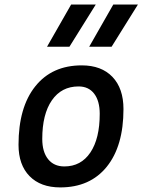

<svg xmlns="http://www.w3.org/2000/svg" viewBox="-20 -815 627 845"><path d="M245.1 9.8Q158.7 9.8 110.1 -39.8Q61.5 -89.4 61.5 -177.7Q61.5 -342.8 135.3 -435.1Q209 -527.3 339.8 -527.3Q426.3 -527.3 474.9 -476.6Q523.4 -425.8 523.4 -335Q523.4 -172.4 450 -81.3Q376.5 9.8 245.1 9.8ZM263.2 -82.5Q336.4 -82.5 377.7 -143.8Q418.9 -205.1 418.9 -314Q418.9 -370.6 394.5 -402.6Q370.1 -434.6 325.7 -434.6Q250.5 -434.6 208.3 -373.5Q166 -312.5 166 -203.6Q166 -146.5 191.7 -114.5Q217.3 -82.5 263.2 -82.5ZM187 -609.4 293 -794.9H401.4L285.6 -609.4ZM372.6 -609.4 478.5 -794.9H586.9L471.2 -609.4Z"/></svg>

Font: Cascadia Mono
Style: Italic
Weight: 400
Italic angle: -10°
Monospace: yes
Designer: Aaron Bell
Foundry: Saja Typeworks
Version: Version 2404.023; ttfautohint (v1.8.4)